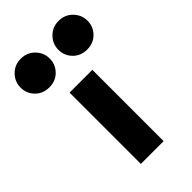

<svg xmlns="http://www.w3.org/2000/svg" viewBox="-300 -802 876 876"><g transform="rotate(-45 138.0 -363.5)"><path d="M64 -460H211V0H64ZM192.5 -569Q166 -596 166 -634Q166 -672 193 -699.5Q220 -727 260 -727Q300 -727 327 -699.5Q354 -672 354 -634Q354 -596 327.5 -569Q301 -542 260 -542Q219 -542 192.5 -569ZM-51.5 -569Q-78 -596 -78 -634Q-78 -672 -51 -699.5Q-24 -727 16 -727Q56 -727 83 -699.5Q110 -672 110 -634Q110 -596 83.5 -569Q57 -542 16 -542Q-25 -542 -51.5 -569Z"/></g></svg>

Font: renner_700bold
Style: Bold
Weight: 700
Version: Version 003.000 ; ttfautohint (v0.97) -l 8 -r 50 -G 200 -x 1